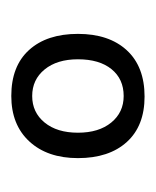

<svg xmlns="http://www.w3.org/2000/svg" viewBox="12 -595 276 340"><g transform="rotate(-90 150.0 -425.0)"><path d="M260 -425Q260 -480 231.5 -511.5Q203 -543 150 -543Q99 -543 69.5 -511Q40 -479 40 -425Q40 -370 68.5 -338.5Q97 -307 149 -307Q202 -307 231 -338.5Q260 -370 260 -425ZM215 -425Q215 -387 197.5 -365.5Q180 -344 150 -344Q121 -344 103 -366Q85 -388 85 -425Q85 -462 103 -484Q121 -506 150 -506Q179 -506 197 -484Q215 -462 215 -425Z"/></g></svg>

Font: Cambay Devanagari
Style: Regular
Weight: 400
Designer: Pooja Saxena
Foundry: Pooja Saxena
Version: Version 1.180;PS 001.180;hotconv 1.0.70;makeotf.lib2.5.58329